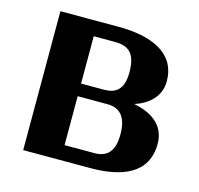

<svg xmlns="http://www.w3.org/2000/svg" viewBox="-83 -617 731 705"><g transform="rotate(15 282.5 -264.0)"><path d="M63 0H318C436 0 534 -35 534 -150C534 -223 477 -257 413 -269C463 -285 507 -321 507 -380C507 -405 502 -426 492 -445C459 -505 379 -528 284 -528H63ZM205 -57V-243H318C363 -243 393 -218 393 -148C393 -78 362 -57 318 -57ZM205 -291V-471H284C332 -471 366 -455 366 -377C366 -309 335 -291 292 -291Z"/></g></svg>

Font: Aerodynamic
Style: Regular
Weight: 500
Designer: Google
Version: Version 2.000980; 2014